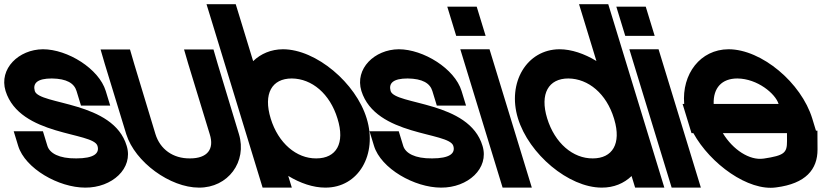

<svg xmlns="http://www.w3.org/2000/svg" viewBox="-143 -849 4003 920"><path d="M363.7 -413 385.1 -343H245.1L223.7 -413C212.4 -450 176.7 -472 105.4 -473C35.4 -473 13.4 -450 23.7 -413C44.5 -345 400.1 -366 464.1 -150C497.2 -42 393.6 51 265.3 50C138.3 50 -22.5 -41 -55.9 -150L-77.3 -220H62.7L84.1 -150C94.8 -115 139.8 -89 222.5 -90C306.5 -90 335.1 -114 324.1 -150C303.4 -218 -47.6 -195 -116.3 -413C-149 -520 -53.1 -612 62.6 -613C180.6 -613 331 -520 363.7 -413Z M359 -543 338.9 -612H479.9L500.3 -542L601.7 -207C624 -134 685.8 -89 767.5 -90C850.5 -90 885 -134 862 -206L861.7 -207L759 -543L738.9 -612H879.9L900.3 -542L1001.7 -207C1042.4 -74 949.6 51 810.3 50C672.3 50 504 -72 462 -206L461.7 -207Z M1238.1 -6.1 1255.3 50H1115.3L1093.9 -20L1014.1 -281L868 -759L846.5 -829H986.5L1008 -759L1070 -556.1C1106.5 -591.4 1155.4 -612.6 1212.6 -613C1371.6 -613 1563.1 -451 1614.1 -281C1666.4 -110 1575.6 51 1415.3 50C1357.8 50 1296 29 1238.1 -6.1ZM1154.1 -281C1190.2 -163 1277.8 -89 1372.5 -90C1468.5 -90 1511.5 -162 1474.1 -281C1437.7 -400 1351.7 -472 1255.4 -473C1159.4 -473 1117.7 -400 1154.1 -281Z M2068.7 -413 2090.1 -343H1950.1L1928.7 -413C1917.4 -450 1881.7 -472 1810.4 -473C1740.4 -473 1718.4 -450 1728.7 -413C1749.5 -345 2105.1 -366 2169.1 -150C2202.2 -42 2098.6 51 1970.3 50C1843.3 50 1682.5 -41 1649.1 -150L1627.7 -220H1767.7L1789.1 -150C1799.8 -115 1844.8 -89 1927.5 -90C2011.5 -90 2040.1 -114 2029.1 -150C2008.4 -218 1657.4 -195 1588.7 -413C1556 -520 1651.9 -612 1767.6 -613C1885.6 -613 2036 -520 2068.7 -413Z M2113 -677H2043L2000.2 -817H2070.2H2071.2H2141.2L2184 -677H2114ZM2084 -543 2062.6 -613H2202.6L2224 -543L2383.9 -20L2405.3 50H2265.3L2243.9 -20Z M2338.8 -282C2286.5 -453 2380.9 -612 2537.6 -613C2595.1 -613 2657 -591.8 2714.8 -556.7L2653 -759L2631.5 -829H2771.5L2793 -759L2937.7 -285.6L2938.8 -282L3018.9 -20L3040.3 50H2900.3L2883.3 -5.5C2847.1 29.4 2798.2 50.4 2740.3 50C2581.3 50 2391.1 -111 2338.8 -282ZM2478.8 -282C2515.2 -163 2602.8 -89 2697.5 -90C2792 -90 2834.9 -160.8 2800.4 -276.6L2798.8 -282C2762.7 -400 2676.7 -472 2580.4 -473C2485.4 -473 2442.7 -400 2478.8 -282Z M2923 -677H2853L2810.2 -817H2880.2H2881.2H2951.2L2994 -677H2924ZM2894 -543 2872.6 -613H3012.6L3034 -543L3193.9 -20L3215.3 50H3075.3L3053.9 -20Z M3276.7 -351H3587.7C3572.7 -400 3486.7 -472 3390.4 -473C3315.8 -473 3274.1 -428 3276.7 -351ZM3179.4 -211H3170.5L3149.1 -281L3127.7 -351H3135.4C3123.4 -494.4 3212.4 -612.1 3347.6 -613C3506.6 -613 3696.8 -452 3749.1 -281L3766.8 -223H3773.8L3774.3 -133C3774.7 -37 3717.5 31 3576 49C3442.6 68 3261 -63.3 3179.4 -211ZM3627.9 -211H3320.6C3369.1 -131 3449.1 -79.5 3514.8 -89H3515.8C3616.2 -104 3628.2 -117 3628.1 -173Z"/></svg>

Font: Nordica Plus
Style: NordicaClassicRgOpObl
Weight: 500
Version: Version 1.01